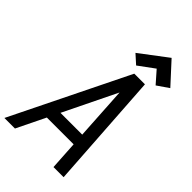

<svg xmlns="http://www.w3.org/2000/svg" viewBox="-343 -1145 1247 1247"><g transform="rotate(45 280.5 -522.0)"><path d="M-39 0 354 -800H452L505 0H412L400 -197H154L58 0ZM395 -281 373 -646 195 -281ZM506 -844 434 -926 325 -846 264 -901 453 -1044 586 -899Z"/></g></svg>

Font: Victor Mono Thin SemiBold
Style: Italic
Weight: 600
Italic angle: -12°
Monospace: yes
Version: Version 1.561;gftools[0.9.30]